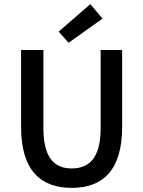

<svg xmlns="http://www.w3.org/2000/svg" viewBox="-20 -897 693 929"><path d="M264 -744 312 -690 476 -807 417 -877ZM82 -283C82 -69 180 12 327 12C474 12 571 -69 571 -283V-655H467V-276C467 -130 409 -82 327 -82C246 -82 190 -130 190 -276V-655H82Z"/></svg>

Font: Cambridge Sans Medium
Style: Regular
Weight: 500
Version: Version 2.020;PS 002.020;hotconv 1.0.88;makeotf.lib2.5.64775